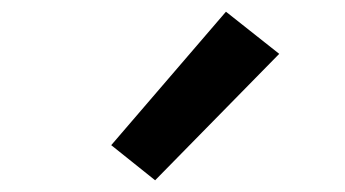

<svg xmlns="http://www.w3.org/2000/svg" viewBox="-20 -847 590 328"><path d="M245 -539 170 -599 366 -827 457 -755Z"/></svg>

Font: Lode Term
Style: Bold
Weight: 700
Monospace: yes
Designer: Belleve Invis
Foundry: Belleve Invis
Version: Version 29.2.0